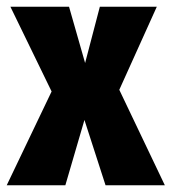

<svg xmlns="http://www.w3.org/2000/svg" viewBox="-35 -553 512 573"><path d="M457 0H280L217 -195L160 0H-15L119 -280L-4 -533H171L219 -365L263 -533H433L321 -285Z"/></svg>

Font: Fira Sans Compressed ExtraBold
Style: Regular
Weight: 800
Width: 1
Designer: bBox Type GmbH & Carrois Corporate GbR & Edenspiekermann AG
Foundry: bBox Type GmbH & Carrois Corporate GbR & Edenspiekermann AG
Version: Version 4.301